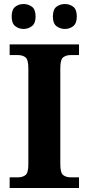

<svg xmlns="http://www.w3.org/2000/svg" viewBox="-20 -935 441 955"><path d="M28 0V-53H70Q92 -53 106.5 -64Q121 -75 121 -118V-596Q121 -639 106.5 -650Q92 -661 70 -661H28V-714H373V-661H331Q309 -661 294.5 -650Q280 -639 280 -596V-118Q280 -75 294.5 -64Q309 -53 331 -53H373V0ZM303 -791Q279 -791 261 -804.8Q243 -818.6 243 -852.7Q243 -888 261 -901.5Q279 -915 303 -915Q326 -915 344 -901.7Q362 -888.4 362 -853Q362 -818.7 344 -804.8Q326 -791 303 -791ZM97 -791Q74 -791 56 -804.8Q38 -818.6 38 -852.7Q38 -888 56 -901.5Q74 -915 97 -915Q120 -915 138.5 -901.7Q157 -888.4 157 -853Q157 -818.7 138.5 -804.8Q120 -791 97 -791Z"/></svg>

Font: Noto Serif Vithkuqi
Style: Regular
Weight: 400
Version: Version 1.005